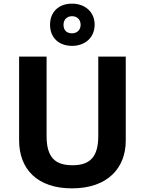

<svg xmlns="http://www.w3.org/2000/svg" viewBox="-20 -1118 796 1055"><path d="M376 -866C446 -866 500 -910 500 -983C500 -1054 445 -1098 376 -1098C304 -1098 255 -1054 255 -982C255 -910 304 -866 376 -866ZM376 -935C345 -935 329 -953 329 -982C329 -1011 349 -1029 376 -1029C403 -1029 423 -1011 423 -982C423 -953 403 -935 376 -935ZM671 -345V-807H520V-371C520 -260 478 -210 379 -210C284 -210 236 -252 236 -370V-807H85V-347C85 -188 186 -83 375 -83C574 -83 671 -197 671 -345Z"/></svg>

Font: Noto Sans Kannada UI
Style: Bold
Weight: 700
Designer: Jelle Bosma - Monotype Design Team
Foundry: Monotype Imaging Inc.
Version: Version 2.005